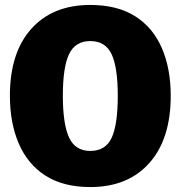

<svg xmlns="http://www.w3.org/2000/svg" viewBox="-20 -736 730 776"><path d="M345 20Q236 20 164 -26Q92 -72 56 -155.5Q20 -239 20 -349Q20 -523 106.5 -619.5Q193 -716 345 -716Q454 -716 526 -670.5Q598 -625 634 -542Q670 -459 670 -349Q670 -174 583.5 -77Q497 20 345 20ZM345 -126Q407 -126 431.5 -179.5Q456 -233 456 -349Q456 -464 431 -517Q406 -570 345 -570Q284 -570 259 -517Q234 -464 234 -349Q234 -235 259 -180.5Q284 -126 345 -126Z"/></svg>

Font: Trujillo Black
Style: Regular
Weight: 900
Designer: Fira Sans original fonts by bBox Type GmbH, Carrois Corporate GbR, & Edenspiekermann AG / Changes by Cristiano Sobral
Foundry: Fira Sans original fonts by bBox Type GmbH, Carrois Corporate GbR, & Edenspiekermann AG / Changes by Cristiano Sobral
Version: Version 4.301;July 28, 2020;FontCreator 13.0.0.2655 64-bit